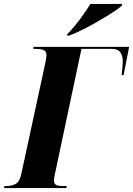

<svg xmlns="http://www.w3.org/2000/svg" viewBox="-65 -951 673 971"><path d="M-45 0 -42 -10H-32Q-7 -10 13.5 -20.5Q34 -31 42 -68L158 -604Q162 -620 166 -641.5Q170 -663 170 -673Q170 -693 154 -698.5Q138 -704 113 -704H103L105 -714H588L560 -571H550Q552 -589 554 -609.5Q556 -630 556 -641Q556 -669 543.5 -686.5Q531 -704 499 -704H347L213 -72Q210 -59 209 -52Q208 -45 208 -38Q208 -20 221 -15Q234 -10 254 -10H273L270 0ZM276 -779Q295 -798 316.5 -824.5Q338 -851 358 -879.5Q378 -908 392 -931H553L550 -921Q538 -910 507.5 -890Q477 -870 437.5 -847Q398 -824 357.5 -803.5Q317 -783 285 -771H274Z"/></svg>

Font: Noto Serif Display ExtraCondensed Black
Style: Italic
Weight: 900
Width: 2
Italic angle: -12°
Designer: Monotype Design Team
Foundry: Monotype Imaging Inc.
Version: Version 2.009